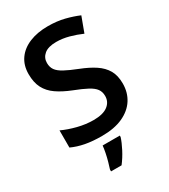

<svg xmlns="http://www.w3.org/2000/svg" viewBox="-226 -828 1012 1153"><g transform="rotate(-30 280.0 -251.5)"><path d="M518 -201Q518 -139 487.5 -91.5Q457 -44 398 -17Q339 10 253 10Q188 10 138.5 0.5Q89 -9 48 -28V-147Q93 -126 148.5 -112Q204 -98 257 -98Q323 -98 356 -123Q389 -148 389 -189Q389 -218 374.5 -238Q360 -258 326.5 -276Q293 -294 236 -316Q178 -339 137.5 -367Q97 -395 76.5 -434.5Q56 -474 56 -532Q56 -593 86.5 -636Q117 -679 172 -701.5Q227 -724 299 -724Q362 -724 413.5 -711Q465 -698 507 -680L468 -575Q427 -593 383 -605Q339 -617 296 -617Q240 -617 212.5 -594Q185 -571 185 -535Q185 -506 199 -486Q213 -466 246 -448Q279 -430 335 -408Q394 -385 434.5 -358Q475 -331 496.5 -294Q518 -257 518 -201ZM346 71Q336 103 314.5 144.5Q293 186 266 221H193V208Q199 190 206.5 163.5Q214 137 219.5 109.5Q225 82 227 61H346Z"/></g></svg>

Font: Noto Sans Meetei Mayek SemiBold
Style: Regular
Weight: 600
Designer: Monotype Design Team and Neelakash Kshetrimayum
Foundry: Monotype Imaging Inc.
Version: Version 2.002; ttfautohint (v1.8.4.7-5d5b)